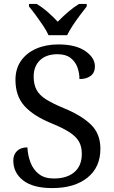

<svg xmlns="http://www.w3.org/2000/svg" viewBox="-20 -951 584 981"><path d="M247 10Q149 10 98.5 -29Q48 -68 48 -131Q48 -161 67 -179.5Q86 -198 120 -198Q122 -157 136 -120.5Q150 -84 179 -61.5Q208 -39 255 -39Q322 -39 360 -71.5Q398 -104 398 -165Q398 -202 383.5 -227.5Q369 -253 335.5 -275Q302 -297 243 -321Q150 -359 104.5 -410Q59 -461 59 -543Q59 -600 87.5 -640.5Q116 -681 165.5 -702.5Q215 -724 278 -724Q367 -724 416 -690Q465 -656 465 -612Q465 -580 443.5 -563.5Q422 -547 386 -547Q386 -578 375.5 -607Q365 -636 340.5 -655Q316 -674 274 -674Q216 -674 184 -643Q152 -612 152 -560Q152 -520 166.5 -492.5Q181 -465 215 -443.5Q249 -422 307 -398Q395 -362 444 -315Q493 -268 493 -191Q493 -96 426.5 -43Q360 10 247 10ZM228 -771Q218 -794 200 -820.5Q182 -847 163 -873Q144 -899 128 -918V-931H167Q196 -914 224.5 -889Q253 -864 275 -840Q298 -864 327 -889Q356 -914 384 -931H423V-918Q408 -899 388.5 -873Q369 -847 351.5 -820.5Q334 -794 323 -771Z"/></svg>

Font: Noto Serif Old Uyghur
Style: Regular
Weight: 400
Designer: Lewis McGuffie
Foundry: Google LLC
Version: Version 1.003; ttfautohint (v1.8.4.7-5d5b)